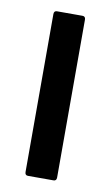

<svg xmlns="http://www.w3.org/2000/svg" viewBox="-64 -526 324 563"><g transform="rotate(10 98.0 -245.0)"><path d="M60 0Q51 0 51 -10V-480Q51 -490 60 -490H136Q145 -490 145 -480V-10Q145 0 136 0Z"/></g></svg>

Font: Sofia Sans Condensed SemiBold
Style: Regular
Weight: 600
Designer: Botio Nikoltchev, Ani Petrova
Foundry: lettersoup
Version: Version 4.101